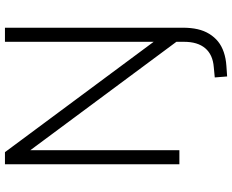

<svg xmlns="http://www.w3.org/2000/svg" viewBox="-101 -644 938 776"><g transform="rotate(-90 368.0 -256.0)"><path d="M447 193 443 143 485 139Q535 135 561 104.5Q587 74 587 19V-31L596 0L127 -632H149V0H92V-705H141L610 -73H587V-705H644V14Q644 47 638 73.5Q632 100 619 121Q606 142 588 156.5Q570 171 545 179.5Q520 188 490 190Z"/></g></svg>

Font: Nunito Sans 12pt Light
Style: Regular
Weight: 300
Designer: Vernon Adams
Foundry: Vernon Adams
Version: Version 3.101;gftools[0.9.27]